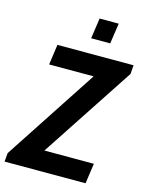

<svg xmlns="http://www.w3.org/2000/svg" viewBox="-142 -962 800 1042"><g transform="rotate(15 258.5 -441.5)"><path d="M335 -571.8H85L101.1 -686H528.8L524.9 -636.2L181.2 -113.8H459L442.9 0H-12.2L-7.8 -48.8ZM392.6 -883.3 375.5 -768.1H268.6L285.2 -883.3Z"/></g></svg>

Font: Archivo Narrow
Style: Bold Italic
Weight: 700
Italic angle: -8°
Designer: Hector Gatti
Foundry: Hector Gatti
Version: 1.002; ttfautohint (v0.8)